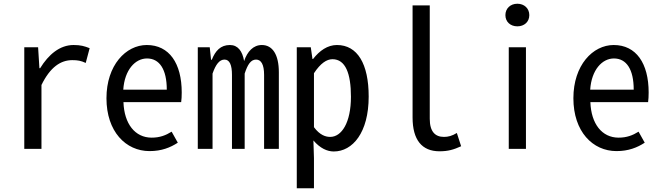

<svg xmlns="http://www.w3.org/2000/svg" viewBox="-20 -797 3540 1028"><path d="M110 0H202V-342C249 -438 305 -475 367 -475C396 -475 413 -472 439 -460L460 -539C432 -550 412 -556 374 -556C300 -556 240 -505 195 -432H191L184 -544H110Z M781 12C845 12 892 -7 932 -33L899 -92C867 -72 835 -60 792 -60C703 -60 645 -134 641 -250H950C952 -263 953 -283 953 -302C953 -458 886 -556 766 -556C654 -556 550 -448 550 -271C550 -93 653 12 781 12ZM640 -317C647 -423 704 -484 767 -484C834 -484 873 -426 873 -317Z M1039 0H1118V-403C1135 -452 1155 -478 1182 -478C1210 -478 1222 -448 1222 -396V0H1290V-403C1306 -452 1323 -478 1351 -478C1378 -478 1394 -452 1394 -396V0H1473V-410C1473 -505 1439 -556 1382 -556C1336 -556 1304 -521 1287 -470C1278 -523 1254 -556 1211 -556C1161 -556 1133 -525 1114 -477H1110L1103 -544H1039Z M1569 211H1661V49L1658 -45C1694 -3 1732 14 1767 14C1868 14 1954 -87 1954 -280C1954 -455 1894 -556 1784 -556C1734 -556 1691 -526 1656 -481H1653L1644 -544H1569ZM1748 -64C1724 -64 1693 -73 1661 -116V-405C1696 -458 1729 -480 1760 -480C1830 -480 1859 -403 1859 -279C1859 -140 1809 -64 1748 -64Z M2333 13C2380 13 2409 4 2449 -14L2426 -85C2400 -69 2379 -64 2357 -64C2310 -64 2281 -92 2281 -161V-768H2189V-168C2189 -48 2239 13 2333 13Z M2704 0H2796V-544H2704ZM2750 -656C2787 -656 2814 -680 2814 -716C2814 -752 2787 -777 2750 -777C2713 -777 2686 -752 2686 -716C2686 -680 2713 -656 2750 -656Z M3281 12C3345 12 3392 -7 3432 -33L3399 -92C3367 -72 3335 -60 3292 -60C3203 -60 3145 -134 3141 -250H3450C3452 -263 3453 -283 3453 -302C3453 -458 3386 -556 3266 -556C3154 -556 3050 -448 3050 -271C3050 -93 3153 12 3281 12ZM3140 -317C3147 -423 3204 -484 3267 -484C3334 -484 3373 -426 3373 -317Z"/></svg>

Font: Noto Sans Mono CJK SC
Style: Regular
Weight: 400
Designer: Ryoko NISHIZUKA 西塚涼子 (kana, bopomofo & ideographs); Paul D. Hunt (Latin, Greek & Cyrillic); Sandoll Communications 산돌커뮤니
Foundry: Adobe
Version: Version 2.004;hotconv 1.0.118;makeotfexe 2.5.65603